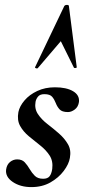

<svg xmlns="http://www.w3.org/2000/svg" viewBox="-20 -752 356 783"><path d="M108 11Q63 11 32 -10Q1 -31 5 -61Q8 -81 21 -91.5Q34 -102 50 -102Q70 -102 81 -90Q92 -78 101 -62.5Q110 -47 122 -35Q134 -23 156 -23Q174 -23 182 -33Q190 -43 193 -63Q197 -95 182.5 -117.5Q168 -140 144.5 -158.5Q121 -177 98 -196Q75 -215 62 -238.5Q49 -262 55 -295Q60 -319 80 -342.5Q100 -366 132 -381Q164 -396 204 -396Q251 -396 278 -380Q305 -364 302 -336Q299 -316 285 -305.5Q271 -295 257 -295Q233 -295 223 -306Q213 -317 207.5 -331.5Q202 -346 193 -357Q184 -368 161 -368Q143 -368 135 -358Q127 -348 125 -337Q120 -309 134.5 -287Q149 -265 173 -246.5Q197 -228 220 -208Q243 -188 257 -164Q271 -140 265 -108Q261 -83 240 -55Q219 -27 185.5 -8Q152 11 108 11ZM261 -727 293 -478Q293 -475 287.5 -474.5Q282 -474 281 -477L228 -584L134 -474Q132 -472 127 -473.5Q122 -475 123 -478L242 -727Q245 -732 253 -732Q261 -732 261 -727Z"/></svg>

Font: Cormorant Infant Light
Style: Italic
Weight: 300
Italic angle: -10°
Designer: Christian Thalmann (Catharsis Fonts)
Foundry: Catharsis Fonts
Version: Version 4.001